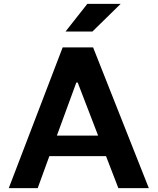

<svg xmlns="http://www.w3.org/2000/svg" viewBox="-20 -976 818 996"><path d="M752 0 463 -730H305L25.5 0H175.5L236 -166H530L594 0ZM275 -272.5 376 -548H383L489 -272.5ZM320 -812.5 433 -956H606L459.5 -812.5Z"/></svg>

Font: Monaspace Neon Wide
Style: Bold
Weight: 700
Width: 7
Designer: Riley Cran & the Lettermatic Team
Foundry: Lettermatic
Version: Version 1.000 (Monaspace Neon)